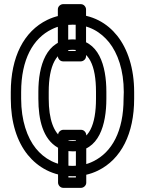

<svg xmlns="http://www.w3.org/2000/svg" viewBox="-20 -815 704 926"><path d="M345 -569H309V-745H345ZM370 -519C381 -519 395 -529 395 -544V-770C395 -781 385 -795 370 -795H284C273 -795 259 -785 259 -770V-544C259 -533 269 -519 284 -519ZM346 41H310V-139H346ZM371 91C382 91 396 81 396 66V-164C396 -175 386 -189 371 -189H285C274 -189 260 -179 260 -164V66C260 77 270 91 285 91ZM576 -339C576 -182 520 -81 430 -37C400 -22 368 -15 331 -15C251 -15 193 -50 153 -99C111 -151 82 -234 82 -339V-371C82 -528 139 -630 230 -674C260 -689 293 -696 330 -696C410 -696 466 -660 506 -611C548 -558 577 -477 577 -371ZM627 -339V-371C627 -485 596 -579 545 -643C498 -702 426 -746 330 -746C286 -746 245 -737 208 -719C95 -664 32 -540 32 -371V-339C32 -225 62 -132 114 -68C162 -9 235 35 331 35C375 35 415 26 452 8C565 -47 627 -171 627 -339ZM331 -85C458 -85 493 -214 493 -339V-372C493 -498 457 -625 330 -625C203 -625 165 -498 165 -372V-339C165 -237 187 -144 259 -103C280 -91 305 -85 331 -85ZM331 -135C313 -135 297 -139 284 -147C239 -173 215 -240 215 -339V-372C215 -497 251 -575 330 -575C409 -575 443 -499 443 -372V-339C443 -213 409 -135 331 -135Z"/></svg>

Font: Asimov
Style: NarOu
Weight: 500
Designer: Google
Version: Version 2.000980; 2014